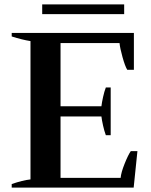

<svg xmlns="http://www.w3.org/2000/svg" viewBox="-20 -849 684 869"><path d="M542 -785H171V-829H542ZM602 -165 585 0H33V-16Q82 -33 118 -37V-663Q80 -669 33 -684V-700H586V-533H556Q546 -549 534.5 -590.5Q523 -632 521 -654H254V-368H439Q441 -385 446.5 -410Q452 -435 459 -453H481V-237H459Q452 -256 446.5 -280.5Q441 -305 439 -322H254V-44H526Q528 -68 544 -108Q560 -148 572 -165Z"/></svg>

Font: Trirong SemiBold
Style: Regular
Weight: 600
Designer: Katatrad Team
Foundry: CadsonDemak
Version: Version 1.000